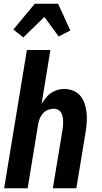

<svg xmlns="http://www.w3.org/2000/svg" viewBox="-20 -1001 540 1021"><path d="M2 0 123 -735H248L201 -448Q211 -464 223 -479.5Q235 -495 250.5 -506Q266 -517 284.5 -522.5Q303 -528 321 -528Q347 -528 370 -518.5Q393 -509 408 -490.5Q423 -472 430.5 -448.5Q438 -425 440.5 -399.5Q443 -374 441 -348Q439 -322 435 -297L386 0H261L313 -314Q315 -325 315.5 -337Q316 -349 315.5 -360.5Q315 -372 312.5 -383Q310 -394 304 -403.5Q298 -413 288 -418Q278 -423 266 -423Q251 -423 235.5 -417Q220 -411 209 -399Q198 -387 192 -372Q186 -357 183 -341L127 0ZM104 -802 51 -844 165 -981H289L354 -839L292 -807L216 -911Z"/></svg>

Font: Iosevka Term Curly XBd Obl
Style: Regular
Weight: 800
Italic angle: -9°
Designer: Belleve Invis
Foundry: Belleve Invis
Version: Version 32.3.0